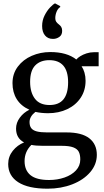

<svg xmlns="http://www.w3.org/2000/svg" viewBox="-20 -876 629 1160"><path d="M29.5 115Q29.5 70 57.2 35.2Q85 0.5 125.5 -15.5Q77 -41 77 -99Q77 -134.5 99.8 -165.2Q122.5 -196 157.5 -213Q107 -235.5 81.2 -276.8Q55.5 -318 55.5 -373.5Q55.5 -430.5 87.5 -473.2Q119.5 -516 171.8 -538.8Q224 -561.5 283.5 -561.5Q384.5 -561.5 441 -516.5Q448.5 -526 464.8 -536.2Q481 -546.5 502.8 -553.5Q524.5 -560.5 547 -560.5H576V-475.5H473Q484 -459.5 490.5 -436.8Q497 -414 497 -388Q497 -330 467.5 -285.5Q438 -241 386.5 -216.5Q335 -192 270.5 -192Q230 -192 194 -200Q158.5 -172 158.5 -138.5Q158.5 -115 169 -101.5Q179.5 -88 202.5 -82Q225.5 -76 264.5 -76H382Q474 -76 519.5 -40.5Q565 -5 565 59.5Q565 117.5 525 164.2Q485 211 417 237.5Q349 264 267.5 264Q151 264 90.2 225Q29.5 186 29.5 115ZM391.5 -379Q391.5 -446 362.8 -479.2Q334 -512.5 278 -512.5Q224 -512.5 193 -481Q162 -449.5 162 -381.5Q162 -317.5 191 -279.5Q220 -241.5 279.5 -241.5Q391.5 -241.5 391.5 -379ZM465 87.5Q465 59 456 41.2Q447 23.5 422.5 14.2Q398 5 353.5 5H240Q196.5 5 169.5 -0.5Q128.5 40.5 128.5 97Q128.5 153 164.2 182.2Q200 211.5 276.5 211.5Q326.5 211.5 369.8 196.5Q413 181.5 439 153.5Q465 125.5 465 87.5ZM299 -641Q269.5 -641 252 -661.8Q234.5 -682.5 234.5 -719Q234.5 -752.5 249 -781.8Q263.5 -811 282 -830.5Q300.5 -850 312 -855.5H313L343.5 -839L344 -833.5Q330.5 -825.5 322.2 -806Q314 -786.5 314 -766Q314 -753 319.5 -744.8Q325 -736.5 335 -729Q344.5 -722 350 -713Q355.5 -704 355.5 -689.5Q355.5 -664.5 338.2 -652.8Q321 -641 301.5 -641Z"/></svg>

Font: Merriweather 12pt
Style: Regular
Weight: 400
Designer: Eben Sorkin
Foundry: Eben Sorkin
Version: Version 2.100